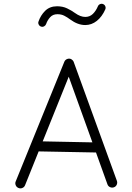

<svg xmlns="http://www.w3.org/2000/svg" viewBox="-20 -987 712 1038"><path d="M79.1 28.8Q68.8 24.4 64.7 13.7Q60.5 2.9 65.4 -7.3L328.1 -653.8Q333 -664.6 344.5 -668.5Q356 -672.4 366.2 -666.5Q375 -661.1 378.4 -652.3L611.8 -9.8Q615.7 0.5 611.3 11Q606.9 21.5 596.2 25.4Q585.9 29.3 575.4 24.9Q564.9 20.5 561 9.8L499 -162.6L189 -168.5L115.2 15.1Q110.8 25.4 100.1 29.5Q89.4 33.7 79.1 28.8ZM351.6 -572.3 210.9 -222.7 479.5 -217.3ZM202.1 -843.3Q193.8 -845.7 189.5 -854Q185.1 -862.3 188 -870.1Q199.2 -903.8 224.1 -928.5Q249 -953.1 288.6 -953.1Q318.8 -953.1 342.5 -941.9Q366.2 -930.7 385.7 -916.5Q415 -895.5 440.9 -895.5Q465.3 -895.5 481.9 -911.6Q498.5 -927.7 509.3 -953.1Q512.7 -961.4 521.2 -964.8Q529.8 -968.3 537.6 -964.8Q545.9 -961.4 549.3 -953.1Q552.7 -944.8 549.3 -936.5Q531.7 -896.5 503.4 -874Q475.1 -851.6 440.9 -851.6Q400.4 -851.6 359.4 -881.8Q343.8 -893.6 327.6 -901.9Q311.5 -910.2 290.5 -910.2Q265.6 -910.2 251 -893.8Q236.3 -877.4 229.5 -857.4Q226.6 -849.1 218.5 -844.7Q210.4 -840.3 202.1 -843.3Z"/></svg>

Font: Mikhak-DS2-FD Light
Style: Regular
Weight: 300
Designer: Amin Abedi
Version: Version 3.2